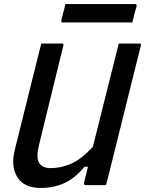

<svg xmlns="http://www.w3.org/2000/svg" viewBox="-20 -915 717 949"><path d="M181 14Q99 14 65.5 -39.5Q32 -93 54 -178Q77 -270 104 -379Q131 -488 159 -600Q165 -625 171.5 -650Q178 -675 184 -700H285Q297 -700 293 -689Q261 -561 230 -432.5Q199 -304 172 -195Q158 -137 173 -110.5Q188 -84 231 -84Q280 -84 330.5 -105.5Q381 -127 439 -189Q471 -317 503 -445Q535 -573 567 -700H668Q680 -700 676 -689Q640 -544 603.5 -398Q567 -252 531 -106Q524 -78 517 -51Q510 -24 504 0H403Q398 0 396 -3.5Q394 -7 395 -11Q405 -49 415 -91H398Q352 -35 299 -10.5Q246 14 181 14ZM303 -895H646Q657 -895 655 -884Q649 -864 644 -844.5Q639 -825 634 -804H291Q280 -804 283 -815Q288 -836 293.5 -855.5Q299 -875 303 -895Z"/></svg>

Font: Recursive Sn Lnr St Med
Style: Italic
Weight: 500
Italic angle: -15°
Version: Version 1.079;hotconv 1.0.112;makeotfexe 2.5.65598; ttfautoh